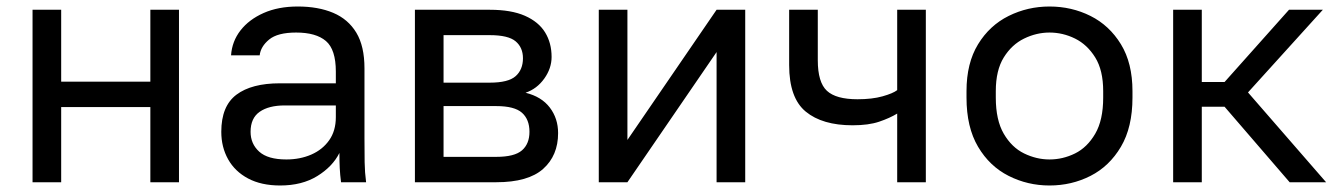

<svg xmlns="http://www.w3.org/2000/svg" viewBox="-20 -560 4120 590"><path d="M80 0V-530H168V-309H442V-530H530V0H442V-231H168V0Z M841 10Q783 10 742.5 -11.5Q702 -33 681 -70.5Q660 -108 660 -155Q660 -234 706.5 -269Q753 -304 840 -304H1012V-340Q1012 -408 981.5 -434Q951 -460 890 -460Q833 -460 807 -438.5Q781 -417 778 -390H690Q693 -433 719 -466.5Q745 -500 790 -520Q835 -540 895 -540Q958 -540 1004 -520.5Q1050 -501 1075 -459.5Q1100 -418 1100 -350V-135Q1100 -93 1100.5 -61.5Q1101 -30 1105 0H1028Q1025 -23 1024 -43.5Q1023 -64 1023 -90Q1002 -48 955 -19Q908 10 841 10ZM860 -70Q902 -70 936.5 -85Q971 -100 991.5 -129Q1012 -158 1012 -200V-236H855Q806 -236 778 -216.5Q750 -197 750 -155Q750 -118 776.5 -94Q803 -70 860 -70Z M1255 0V-530H1485Q1551 -530 1593 -511.5Q1635 -493 1655 -460.5Q1675 -428 1675 -385Q1675 -350 1652.5 -318.5Q1630 -287 1595 -275Q1644 -263 1669.5 -229.5Q1695 -196 1695 -151Q1695 -82 1649 -41Q1603 0 1505 0ZM1343 -78H1505Q1561 -78 1584 -98Q1607 -118 1607 -155Q1607 -193 1584 -213.5Q1561 -234 1505 -234H1343ZM1343 -306H1485Q1542 -306 1564.5 -326Q1587 -346 1587 -381Q1587 -414 1564.5 -433Q1542 -452 1485 -452H1343Z M1820 0V-530H1908V-130L2182 -530H2270V0H2182V-400L1908 0Z M2737 0V-211Q2714 -197 2681.5 -186Q2649 -175 2600 -175Q2507 -175 2456 -217Q2405 -259 2405 -360V-530H2493V-375Q2493 -307 2521 -281Q2549 -255 2615 -255Q2660 -255 2692 -264Q2724 -273 2737 -283V-530H2825V0Z M3205 10Q3138 10 3079.5 -19.5Q3021 -49 2985.5 -109Q2950 -169 2950 -260V-280Q2950 -366 2985.5 -424Q3021 -482 3079.5 -511Q3138 -540 3205 -540Q3273 -540 3331 -511Q3389 -482 3424.5 -424Q3460 -366 3460 -280V-260Q3460 -169 3424.5 -109Q3389 -49 3331 -19.5Q3273 10 3205 10ZM3205 -70Q3246 -70 3283.5 -88.5Q3321 -107 3345.5 -149Q3370 -191 3370 -260V-280Q3370 -344 3345.5 -383.5Q3321 -423 3283.5 -441.5Q3246 -460 3205 -460Q3165 -460 3127 -441.5Q3089 -423 3064.5 -383.5Q3040 -344 3040 -280V-260Q3040 -191 3064.5 -149Q3089 -107 3127 -88.5Q3165 -70 3205 -70Z M3585 0V-530H3673V-308H3743L3941 -530H4045L3815 -276L4055 0H3943L3743 -232H3673V0Z"/></svg>

Font: Golos Text
Style: Regular
Weight: 400
Designer: A.Korolkova, Vitaly Kuzmin
Foundry: ParaType Ltd
Version: Version 2.004